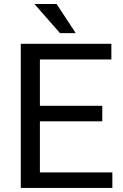

<svg xmlns="http://www.w3.org/2000/svg" viewBox="-20 -927 608 947"><path d="M534.2 -76.7V0H82.5V-710.9H529.3V-633.8H176.8V-405.3H484.4V-328.6H176.8V-76.7ZM259.3 -907.2 353.5 -763.7H275.9L149.9 -907.2Z"/></svg>

Font: Vazirmatn RD UI
Style: Regular
Weight: 400
Designer: Saber Rastikerdar
Foundry: Saber Rastikerdar
Version: Version 33.003